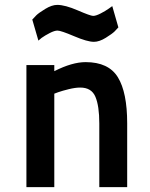

<svg xmlns="http://www.w3.org/2000/svg" viewBox="-20 -765 614 785"><path d="M202 0H88V-499H202V-474Q275 -511 330 -511Q424 -511 462 -449Q500 -387 500 -261V0H386V-260Q386 -332 370 -369.5Q354 -407 308 -407Q288 -407 261.5 -400.5Q235 -394 218 -388L202 -382ZM439 -740 464 -653Q458 -646 448.5 -636.5Q439 -627 412.5 -610.5Q386 -594 364 -594Q337 -594 283 -617Q229 -640 215 -640Q203 -640 183.5 -630Q164 -620 150 -610L137 -599L112 -685Q118 -692 128 -702Q138 -712 165 -728.5Q192 -745 214 -745Q246 -745 298 -722.5Q350 -700 361 -700Q372 -700 391.5 -710Q411 -720 425 -730Z"/></svg>

Font: TypoPRO Titillium Maps
Style: 800 wt
Weight: 800
Designer: Campivisivi
Foundry: Accademia di Belle Arti di Urbino and students of MA course of Visual design
Version: Version 001.001